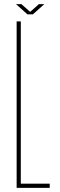

<svg xmlns="http://www.w3.org/2000/svg" viewBox="-20 -903 289 923"><path d="M60 0V-800H80V-20H219V0ZM57 -883H83L125 -846L167 -883H193L138 -834H112Z"/></svg>

Font: Big Shoulders Display Thin
Style: Regular
Weight: 100
Designer: Patric King
Foundry: XO Type Co
Version: Version 1.000; ttfautohint (v1.8.2)